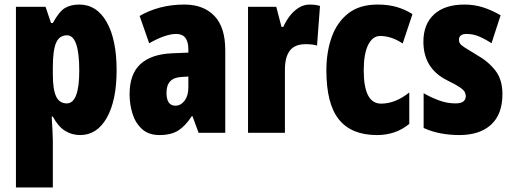

<svg xmlns="http://www.w3.org/2000/svg" viewBox="-20 -634 2250 843"><path d="M328 -614Q405 -614 448.5 -537Q492 -460 492 -326Q492 -193 449 -117Q406 -41 332 -41Q295 -41 265 -60Q235 -79 212 -122H207Q209 -85 210.5 -58.5Q212 -32 212 -16V189H50V-604H180L204 -533H212Q240 -584 265.5 -599Q291 -614 328 -614ZM274 -479Q241 -479 226.5 -446.5Q212 -414 212 -339V-307Q212 -241 226.5 -210.5Q241 -180 273 -180Q328 -180 328 -324Q328 -479 274 -479Z M790 -614Q873 -614 921 -564.5Q969 -515 969 -414V-51H852L825 -124H822Q795 -82 763.5 -61.5Q732 -41 680 -41Q633 -41 604 -67Q575 -93 562 -134Q549 -175 549 -220Q549 -309 596.5 -352.5Q644 -396 735 -400L807 -403V-417Q807 -485 754 -485Q707 -485 635 -444L593 -564Q634 -588 683.5 -601Q733 -614 790 -614ZM777 -296Q711 -293 711 -227Q711 -170 750 -170Q774 -170 790.5 -192Q807 -214 807 -249V-298Z M1340 -614Q1350 -614 1360 -613Q1370 -612 1385 -608L1372 -434Q1353 -440 1322 -440Q1274 -440 1252.5 -411.5Q1231 -383 1231 -329V-51H1069V-604H1193L1216 -516H1224Q1234 -539 1250.5 -561.5Q1267 -584 1290 -599Q1313 -614 1340 -614Z M1635 -41Q1523 -41 1468 -109.5Q1413 -178 1413 -325Q1413 -406 1436.5 -471.5Q1460 -537 1509.5 -575.5Q1559 -614 1638 -614Q1684 -614 1721 -603.5Q1758 -593 1791 -572L1748 -443Q1699 -476 1649 -476Q1616 -476 1596.5 -437Q1577 -398 1577 -325Q1577 -179 1653 -179Q1716 -179 1777 -228V-90Q1718 -41 1635 -41Z M2186 -221Q2186 -132 2136 -86.5Q2086 -41 1997 -41Q1957 -41 1917.5 -48Q1878 -55 1840 -72V-225Q1870 -207 1906.5 -193.5Q1943 -180 1980 -180Q2025 -180 2025 -212Q2025 -221 2020.5 -230Q2016 -239 1998.5 -251Q1981 -263 1942 -282Q1839 -334 1839 -451Q1839 -528 1886 -571Q1933 -614 2019 -614Q2062 -614 2100 -602Q2138 -590 2178 -567L2138 -444Q2113 -461 2085.5 -473Q2058 -485 2029 -485Q1995 -485 1995 -459Q1995 -450 1999.5 -443Q2004 -436 2021 -425Q2038 -414 2073 -393Q2123 -365 2154.5 -325Q2186 -285 2186 -221Z"/></svg>

Font: Noto Sans Tamil UI ExtraCondensed Black
Style: Regular
Weight: 900
Width: 2
Designer: Jelle Bosma - Monotype Design Team
Foundry: Monotype Imaging Inc.
Version: Version 2.004; ttfautohint (v1.8.4.7-5d5b)